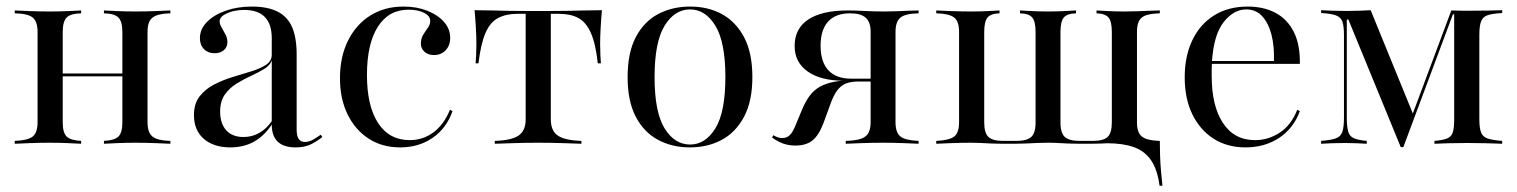

<svg xmlns="http://www.w3.org/2000/svg" viewBox="-20 -447 4717 597"><path d="M303.2 0V-8.9Q336.3 -10.5 348.4 -22.6Q360.5 -34.7 360.5 -66.9V-347.6Q360.5 -379.8 348.4 -392.3Q336.3 -404.8 303.2 -405.6V-414.5Q316.9 -413.7 344.4 -412.5Q371.8 -411.3 400.8 -411.3Q430.6 -411.3 462.5 -412.5Q494.4 -413.7 509.7 -414.5V-405.6Q482.3 -404.8 466.9 -399.2Q451.6 -393.5 445.2 -381.5Q438.7 -369.4 438.7 -347.6V-66.9Q438.7 -46 445.2 -33.5Q451.6 -21 466.9 -15.3Q482.3 -9.7 509.7 -8.9V0Q494.4 -0.8 462.5 -2Q430.6 -3.2 400.8 -3.2Q371.8 -3.2 344.4 -2Q316.9 -0.8 303.2 0ZM25.8 0V-8.9Q66.9 -10.5 81.9 -22.6Q96.8 -34.7 96.8 -66.9V-347.6Q96.8 -379.8 81.9 -392.3Q66.9 -404.8 25.8 -405.6V-414.5Q41.1 -413.7 73 -412.5Q104.8 -411.3 135.5 -411.3Q163.7 -411.3 191.1 -412.5Q218.5 -413.7 232.3 -414.5V-405.6Q199.2 -404.8 187.1 -392.3Q175 -379.8 175 -347.6V-66.9Q175 -34.7 187.1 -22.6Q199.2 -10.5 232.3 -8.9V0Q218.5 -0.8 191.1 -2Q163.7 -3.2 135.5 -3.2Q104.8 -3.2 73 -2Q41.1 -0.8 25.8 0ZM146 -209.7V-218.5H388.7V-209.7Z M696 11.3Q644.4 11.3 613.7 -15.3Q583.1 -41.9 583.1 -88.7Q583.1 -125 600.8 -147.6Q618.5 -170.2 646 -184.3Q673.4 -198.4 704 -207.7Q734.7 -216.9 762.1 -225.4Q789.5 -233.9 807.3 -245.6Q825 -257.3 825 -276.6V-328.2Q825 -371.8 803.6 -394Q782.3 -416.1 739.5 -416.1Q708.1 -416.1 685.5 -405.6Q662.9 -395.2 662.9 -380.6Q662.9 -371.8 669 -361.7Q675 -351.6 681 -339.9Q687.1 -328.2 687.1 -316.1Q687.1 -300.8 676.2 -291.1Q665.3 -281.5 646.8 -281.5Q626.6 -281.5 614.1 -294.4Q601.6 -307.3 601.6 -328.2Q601.6 -356.5 623.4 -378.6Q645.2 -400.8 681.9 -413.7Q718.5 -426.6 762.9 -426.6Q812.1 -426.6 843.1 -410.9Q874.2 -395.2 888.3 -362.5Q902.4 -329.8 902.4 -277.4V-43.5Q902.4 -24.2 908.9 -14.9Q915.3 -5.6 928.2 -5.6Q941.1 -5.6 953.6 -12.9Q966.1 -20.2 977.4 -28.2L982.3 -21Q962.9 -5.6 944.4 2.8Q925.8 11.3 899.2 11.3Q825 11.3 825 -59.7Q801.6 -24.2 769.8 -6.5Q737.9 11.3 696 11.3ZM737.1 -21Q763.7 -21 785.9 -33.5Q808.1 -46 825 -70.2V-258.9Q819.4 -243.5 801.6 -232.7Q783.9 -221.8 760.9 -211.3Q737.9 -200.8 715.7 -187.1Q693.5 -173.4 679 -152.8Q664.5 -132.3 664.5 -100Q664.5 -62.9 683.5 -41.9Q702.4 -21 737.1 -21Z M1224.2 11.3Q1168.5 11.3 1126.6 -15.7Q1084.7 -42.7 1060.9 -91.1Q1037.1 -139.5 1037.1 -204Q1037.1 -270.2 1062.1 -320.6Q1087.1 -371 1131.5 -398.8Q1175.8 -426.6 1234.7 -426.6Q1275.8 -426.6 1308.5 -413.7Q1341.1 -400.8 1360.5 -379Q1379.8 -357.3 1379.8 -329Q1379.8 -305.6 1365.7 -290.7Q1351.6 -275.8 1329 -275.8Q1311.3 -275.8 1300 -285.9Q1288.7 -296 1288.7 -311.3Q1288.7 -327.4 1296 -339.1Q1303.2 -350.8 1310.5 -360.9Q1317.7 -371 1317.7 -382.3Q1317.7 -397.6 1298.4 -407.3Q1279 -416.9 1250 -416.9Q1188.7 -416.9 1154.8 -363.7Q1121 -310.5 1121 -213.7Q1121 -117.7 1155.6 -64.5Q1190.3 -11.3 1254 -11.3Q1295.2 -11.3 1327.8 -35.5Q1360.5 -59.7 1379 -105.6L1387.1 -101.6Q1368.5 -48.4 1325.4 -18.5Q1282.3 11.3 1224.2 11.3Z M1518.5 0V-8.9Q1570.2 -10.5 1592.3 -25.4Q1614.5 -40.3 1614.5 -75.8V-404H1587.9Q1554 -404 1529 -391.1Q1504 -378.2 1489.5 -344.4Q1475 -310.5 1467.7 -250H1458.9Q1459.7 -261.3 1460.5 -276.6Q1461.3 -291.9 1461.3 -310.5Q1461.3 -329.8 1459.7 -359.7Q1458.1 -389.5 1455.6 -415.3Q1484.7 -415.3 1510.9 -414.5Q1537.1 -413.7 1561.7 -413.3Q1586.3 -412.9 1608.9 -412.9Q1631.5 -412.9 1653.2 -412.9Q1675 -412.9 1698 -412.9Q1721 -412.9 1745.2 -413.3Q1769.4 -413.7 1796 -414.5Q1822.6 -415.3 1851.6 -415.3Q1849.2 -389.5 1847.6 -359.7Q1846 -329.8 1846 -310.5Q1846 -291.9 1846.8 -276.6Q1847.6 -261.3 1848.4 -250H1838.7Q1832.3 -310.5 1817.3 -344.4Q1802.4 -378.2 1778.2 -391.1Q1754 -404 1718.5 -404H1692.7V-75.8Q1692.7 -40.3 1714.5 -25.4Q1736.3 -10.5 1787.9 -8.9V0Q1767.7 -0.8 1729.4 -2Q1691.1 -3.2 1654 -3.2Q1616.9 -3.2 1578.6 -2Q1540.3 -0.8 1518.5 0Z M2125 11.3Q2070.2 11.3 2026.2 -12.1Q1982.3 -35.5 1956.9 -83.9Q1931.5 -132.3 1931.5 -207.3Q1931.5 -283.1 1956.9 -331.5Q1982.3 -379.8 2026.2 -403.2Q2070.2 -426.6 2125.8 -426.6Q2181.5 -426.6 2224.6 -403.2Q2267.7 -379.8 2293.5 -331.5Q2319.4 -283.1 2319.4 -207.3Q2319.4 -132.3 2293.5 -83.9Q2267.7 -35.5 2224.2 -12.1Q2180.6 11.3 2125 11.3ZM2125.8 2.4Q2173.4 2.4 2204.4 -48Q2235.5 -98.4 2235.5 -207.3Q2235.5 -316.1 2204.4 -366.9Q2173.4 -417.7 2125.8 -417.7Q2077.4 -417.7 2046.4 -366.9Q2015.3 -316.1 2015.3 -207.3Q2015.3 -98.4 2046.4 -48Q2077.4 2.4 2125.8 2.4Z M2609.7 0V-8.9Q2639.5 -9.7 2656.5 -15.3Q2673.4 -21 2680.2 -33.5Q2687.1 -46 2687.1 -66.9V-349.2Q2687.1 -378.2 2671.8 -391.9Q2656.5 -405.6 2623.4 -405.6Q2578.2 -405.6 2554.8 -379.8Q2531.5 -354 2531.5 -304.8Q2531.5 -254.8 2555.6 -228.6Q2579.8 -202.4 2626.6 -202.4H2716.1V-196H2603.2Q2532.3 -196 2491.5 -224.6Q2450.8 -253.2 2450.8 -304Q2450.8 -358.1 2493.1 -386.3Q2535.5 -414.5 2616.1 -414.5Q2639.5 -414.5 2668.5 -412.9Q2697.6 -411.3 2729.8 -411.3Q2749.2 -411.3 2769.4 -412.1Q2789.5 -412.9 2807.7 -413.7Q2825.8 -414.5 2836.3 -414.5V-405.6Q2795.2 -404.8 2779.8 -392.3Q2764.5 -379.8 2764.5 -347.6V-66.9Q2764.5 -34.7 2779.8 -22.6Q2795.2 -10.5 2836.3 -8.9V0Q2820.2 -0.8 2789.1 -2Q2758.1 -3.2 2725 -3.2Q2693.5 -3.2 2660.1 -2Q2626.6 -0.8 2609.7 0ZM2453.2 5.6Q2433.1 5.6 2415.7 -0.4Q2398.4 -6.5 2380.6 -19.4L2384.7 -26.6Q2399.2 -17.7 2412.1 -17.7Q2426.6 -17.7 2436.3 -27.4Q2446 -37.1 2455.6 -62.1L2472.6 -103.2Q2483.9 -130.6 2497.2 -148.8Q2510.5 -166.9 2529.4 -177.4Q2548.4 -187.9 2574.2 -192.7Q2600 -197.6 2636.3 -197.6H2705.6V-193.5H2647.6Q2625 -193.5 2609.7 -187.1Q2594.4 -180.6 2583.1 -165.7Q2571.8 -150.8 2562.1 -123.4L2540.3 -63.7Q2525.8 -25.8 2506 -10.1Q2486.3 5.6 2453.2 5.6Z M3585.5 130.6Q3579 80.6 3559.3 51.6Q3539.5 22.6 3505.6 10.5Q3471.8 -1.6 3421.8 -1.6L3499.2 -10.5L3575 -8.9H3586.3Q3586.3 14.5 3587.1 37.5Q3587.9 60.5 3589.9 83.9Q3591.9 107.3 3594.4 130.6ZM2891.1 0V-8.9Q2929.8 -10.5 2946 -21.8Q2962.1 -33.1 2962.1 -66.9V-347.6Q2962.1 -381.5 2946 -393.1Q2929.8 -404.8 2891.1 -405.6V-414.5Q2906.5 -413.7 2938.3 -412.5Q2970.2 -411.3 3000 -411.3Q3027.4 -411.3 3051.6 -412.5Q3075.8 -413.7 3087.9 -414.5V-405.6Q3061.3 -404.8 3050.8 -392.7Q3040.3 -380.6 3040.3 -347.6V-66.9Q3040.3 -33.1 3053.6 -21Q3066.9 -8.9 3099.2 -8.9H3140.3Q3172.6 -8.9 3186.3 -21Q3200 -33.1 3200 -66.9V-347.6Q3200 -380.6 3189.5 -392.7Q3179 -404.8 3151.6 -405.6V-414.5Q3164.5 -413.7 3188.7 -412.5Q3212.9 -411.3 3237.9 -411.3Q3263.7 -411.3 3288.7 -412.5Q3313.7 -413.7 3325.8 -414.5V-405.6Q3298.4 -404.8 3287.9 -392.7Q3277.4 -380.6 3277.4 -347.6V-66.9Q3277.4 -33.1 3291.1 -21Q3304.8 -8.9 3337.1 -8.9H3378.2Q3410.5 -8.9 3423.8 -21Q3437.1 -33.1 3437.1 -66.9V-347.6Q3437.1 -380.6 3426.6 -392.7Q3416.1 -404.8 3389.5 -405.6V-414.5Q3401.6 -413.7 3426.2 -412.5Q3450.8 -411.3 3477.4 -411.3Q3497.6 -411.3 3518.5 -412.1Q3539.5 -412.9 3558.1 -413.7Q3576.6 -414.5 3586.3 -414.5V-405.6Q3560.5 -404.8 3544.8 -400Q3529 -395.2 3522.2 -382.7Q3515.3 -370.2 3515.3 -347.6V-66.9Q3515.3 -44.4 3522.2 -32.3Q3529 -20.2 3544.8 -14.9Q3560.5 -9.7 3586.3 -8.9V0Q3576.6 -0.8 3558.1 -1.2Q3539.5 -1.6 3518.5 -2.4Q3497.6 -3.2 3477.4 -3.2Q3458.9 -3.2 3442.7 -2.4Q3426.6 -1.6 3406.5 -0.8Q3386.3 0 3354 0Q3318.5 0 3299.6 -0.8Q3280.6 -1.6 3268.1 -2.4Q3255.6 -3.2 3237.9 -3.2Q3220.2 -3.2 3204.4 -2.4Q3188.7 -1.6 3168.5 -0.8Q3148.4 0 3116.1 0Q3080.6 0 3062.1 -0.8Q3043.5 -1.6 3030.6 -2.4Q3017.7 -3.2 3000.8 -3.2Q2970.2 -3.2 2938.3 -2Q2906.5 -0.8 2891.1 0Z M3852.4 11.3Q3796 11.3 3753.6 -15.7Q3711.3 -42.7 3687.5 -91.5Q3663.7 -140.3 3663.7 -206.5Q3663.7 -272.6 3687.5 -322.2Q3711.3 -371.8 3755.2 -399.2Q3799.2 -426.6 3859.7 -426.6Q3908.9 -426.6 3945.6 -407.3Q3982.3 -387.9 4002.4 -348.8Q4022.6 -309.7 4021.8 -248.4H3716.1L3715.3 -257.3H3941.1Q3942.7 -303.2 3933.5 -339.1Q3924.2 -375 3904.8 -396.4Q3885.5 -417.7 3854.8 -417.7Q3816.1 -417.7 3785.1 -378.6Q3754 -339.5 3748.4 -255.6V-254Q3747.6 -243.5 3747.6 -232.7Q3747.6 -221.8 3747.6 -210.5Q3747.6 -117.7 3782.7 -64.5Q3817.7 -11.3 3882.3 -11.3Q3923.4 -11.3 3958.9 -34.3Q3994.4 -57.3 4013.7 -105.6L4021.8 -101.6Q4002.4 -48.4 3957.7 -18.5Q3912.9 11.3 3852.4 11.3Z M4335.5 10.5 4172.6 -386.3H4167.7V-81.5Q4167.7 -52.4 4172.2 -37.5Q4176.6 -22.6 4190.3 -16.9Q4204 -11.3 4229.8 -8.9V0Q4216.9 -0.8 4199.2 -1.6Q4181.5 -2.4 4161.3 -2.4Q4139.5 -2.4 4119.8 -1.6Q4100 -0.8 4087.9 0V-8.9Q4118.5 -11.3 4133.9 -16.9Q4149.2 -22.6 4154 -37.5Q4158.9 -52.4 4158.9 -81.5V-337.1Q4158.9 -366.1 4154 -379.8Q4149.2 -393.5 4133.9 -399.2Q4118.5 -404.8 4087.9 -406.5V-415.3Q4100.8 -414.5 4121.8 -413.7Q4142.7 -412.9 4167.7 -412.9Q4188.7 -412.9 4207.7 -413.7Q4226.6 -414.5 4241.9 -415.3L4376.6 -85.5L4365.3 -73.4L4492.7 -414.5Q4508.9 -413.7 4525 -413.7Q4541.1 -413.7 4556.5 -413.7Q4579.8 -413.7 4606 -414.1Q4632.3 -414.5 4650.8 -415.3V-406.5Q4620.2 -404.8 4605.2 -399.6Q4590.3 -394.4 4585.1 -380.2Q4579.8 -366.1 4579.8 -337.9V-77.4Q4579.8 -49.2 4585.1 -35.5Q4590.3 -21.8 4605.2 -16.5Q4620.2 -11.3 4650.8 -8.9V0Q4631.5 -0.8 4603.2 -1.6Q4575 -2.4 4542.7 -2.4Q4509.7 -2.4 4483.1 -1.6Q4456.5 -0.8 4440.3 0V-8.9Q4467.7 -11.3 4480.6 -16.9Q4493.5 -22.6 4497.6 -36.3Q4501.6 -50 4501.6 -77.4V-402.4H4497.6L4343.5 10.5Z"/></svg>

Font: Playfair 144pt
Style: Regular
Weight: 400
Designer: Claus Eggers Sørensen
Foundry: Claus Eggers Sørensen
Version: Version 2.001;gftools[0.9.30]